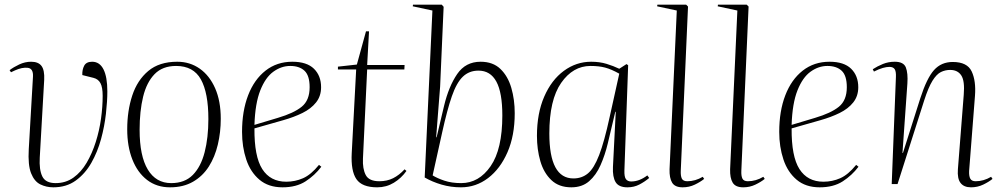

<svg xmlns="http://www.w3.org/2000/svg" viewBox="-20 -787 4285 821"><path d="M374 -523Q406 -523 422.5 -490.5Q439 -458 439 -396Q439 -355 433 -301Q427 -247 412 -192Q397 -137 370.5 -90.5Q344 -44 304 -15Q264 14 208 14Q178 14 152.5 1.5Q127 -11 113 -46Q99 -81 103 -149L121 -459Q123 -494 99 -497Q75 -500 44 -486L27 -478L21 -487Q38 -500 62.5 -511.5Q87 -523 113 -523Q144 -523 157.5 -505Q171 -487 169 -446L150 -113Q147 -61 161 -32.5Q175 -4 218 -4Q261 -4 294 -27.5Q327 -51 350.5 -91Q374 -131 389.5 -180Q405 -229 412 -280Q419 -331 419 -377Q419 -414 409.5 -431.5Q400 -449 380 -454L332 -466Q331 -489 340 -506Q349 -523 374 -523Z M707 14Q650 14 609 -17.5Q568 -49 546 -105Q524 -161 524 -234Q524 -313 545.5 -378.5Q567 -444 614 -483.5Q661 -523 738 -523Q792 -523 834 -493.5Q876 -464 900 -409.5Q924 -355 924 -279Q924 -222 911.5 -169Q899 -116 873 -75Q847 -34 805.5 -10Q764 14 707 14ZM712 -4Q770 -4 804.5 -39Q839 -74 855 -136Q871 -198 871 -278Q871 -390 839 -447.5Q807 -505 733 -505Q675 -505 641 -470Q607 -435 592 -373.5Q577 -312 577 -232Q577 -120 612 -62Q647 -4 712 -4Z M1230 -523Q1292 -523 1322.5 -493Q1353 -463 1353 -414Q1353 -376 1331.5 -349Q1310 -322 1273.5 -304Q1237 -286 1191 -273L1068 -238Q1067 -118 1101.5 -64Q1136 -10 1204 -10Q1242 -10 1276 -25Q1310 -40 1344 -82L1354 -74Q1326 -37 1286.5 -11.5Q1247 14 1188 14Q1128 14 1089.5 -18.5Q1051 -51 1033 -105Q1015 -159 1015 -223Q1015 -312 1041 -379.5Q1067 -447 1115.5 -485Q1164 -523 1230 -523ZM1304 -414Q1304 -464 1282 -484.5Q1260 -505 1221 -505Q1183 -505 1149 -480.5Q1115 -456 1093 -400.5Q1071 -345 1068 -253L1168 -283Q1236 -303 1270 -330.5Q1304 -358 1304 -414Z M1425 -502 1506 -511 1545 -653H1558L1550 -509H1710L1709 -490H1550L1532 -109Q1530 -65 1544 -38.5Q1558 -12 1602 -12Q1635 -12 1661 -25Q1687 -38 1710 -63L1718 -56Q1696 -25 1664 -5.5Q1632 14 1593 14Q1528 14 1504 -21Q1480 -56 1484 -132L1503 -490H1425Z M1951 14Q1908 14 1868.5 2.5Q1829 -9 1796 -28L1829 -742L1745 -760L1746 -767H1869L1877 -758L1862 -417L1845 -200H1847L1879 -335Q1899 -418 1935 -470.5Q1971 -523 2035 -523Q2088 -523 2120 -492Q2152 -461 2166.5 -411Q2181 -361 2181 -303Q2181 -207 2150 -136Q2119 -65 2067 -25.5Q2015 14 1951 14ZM2026 -485Q1986 -485 1959 -459Q1932 -433 1912 -375Q1892 -317 1871 -222L1830 -37Q1849 -25 1880 -14.5Q1911 -4 1952 -4Q2028 -4 2078 -76.5Q2128 -149 2128 -293Q2128 -391 2102.5 -438Q2077 -485 2026 -485Z M2650 -59Q2649 -31 2656.5 -21Q2664 -11 2679 -11Q2714 -11 2748 -37L2756 -26Q2737 -10 2714 2Q2691 14 2663 14Q2626 14 2612.5 -8Q2599 -30 2601 -73L2613 -309H2611L2579 -174Q2567 -124 2548 -81Q2529 -38 2499 -12Q2469 14 2423 14Q2370 14 2337.5 -17Q2305 -48 2290.5 -98Q2276 -148 2276 -206Q2276 -302 2307 -373.5Q2338 -445 2391 -484Q2444 -523 2508 -523Q2544 -523 2573.5 -514Q2603 -505 2628 -493L2659 -513L2666 -508ZM2432 -24Q2468 -24 2494 -45.5Q2520 -67 2542 -124Q2564 -181 2587 -287L2628 -472Q2594 -491 2567.5 -498Q2541 -505 2505 -505Q2430 -505 2379.5 -432.5Q2329 -360 2329 -216Q2329 -24 2432 -24Z M2874 -742 2790 -760 2791 -767H2914L2922 -759L2891 -57Q2890 -35 2895.5 -23.5Q2901 -12 2919 -12Q2953 -12 2985 -31L2991 -22Q2975 -9 2951 2.5Q2927 14 2899 14Q2866 14 2854 -6Q2842 -26 2843 -63Z M3133 -742 3049 -760 3050 -767H3173L3181 -759L3150 -57Q3149 -35 3154.5 -23.5Q3160 -12 3178 -12Q3212 -12 3244 -31L3250 -22Q3234 -9 3210 2.5Q3186 14 3158 14Q3125 14 3113 -6Q3101 -26 3102 -63Z M3527 -523Q3589 -523 3619.5 -493Q3650 -463 3650 -414Q3650 -376 3628.5 -349Q3607 -322 3570.5 -304Q3534 -286 3488 -273L3365 -238Q3364 -118 3398.5 -64Q3433 -10 3501 -10Q3539 -10 3573 -25Q3607 -40 3641 -82L3651 -74Q3623 -37 3583.5 -11.5Q3544 14 3485 14Q3425 14 3386.5 -18.5Q3348 -51 3330 -105Q3312 -159 3312 -223Q3312 -312 3338 -379.5Q3364 -447 3412.5 -485Q3461 -523 3527 -523ZM3601 -414Q3601 -464 3579 -484.5Q3557 -505 3518 -505Q3480 -505 3446 -480.5Q3412 -456 3390 -400.5Q3368 -345 3365 -253L3465 -283Q3533 -303 3567 -330.5Q3601 -358 3601 -414Z M4224 -22Q4208 -9 4184 2.5Q4160 14 4132 14Q4102 14 4087.5 -4.5Q4073 -23 4076 -63L4101 -382Q4106 -441 4090.5 -464.5Q4075 -488 4043 -488Q4022 -488 4003.5 -479Q3985 -470 3967.5 -442Q3950 -414 3932 -358L3818 0H3793L3811 -458Q3812 -482 3805.5 -491.5Q3799 -501 3783 -501Q3771 -501 3755 -496.5Q3739 -492 3717 -481L3712 -491Q3732 -504 3755.5 -513.5Q3779 -523 3806 -523Q3844 -523 3853.5 -498.5Q3863 -474 3860 -430L3839 -133H3841L3915 -366Q3943 -453 3974 -487.5Q4005 -522 4054 -522Q4116 -522 4135 -481.5Q4154 -441 4149 -377L4124 -56Q4123 -34 4129 -23Q4135 -12 4152 -12Q4186 -12 4218 -31Z"/></svg>

Font: Display Extralight
Style: Italic
Weight: 200
Italic angle: -2°
Designer: Latin by Veronika Burian and Jose Scaglione. Greek by Irene Vlachou. Cyrillic by Vera Evstafieva
Foundry: TypeTogether
Version: Version 3.002